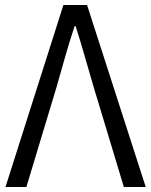

<svg xmlns="http://www.w3.org/2000/svg" viewBox="-20 -752 607 772"><path d="M2 0H86L208 -404C233 -491 251 -560 280 -647H284C312 -560 330 -491 356 -404L478 0H566L330 -732H235Z"/></svg>

Font: Noto Sans CJK JP DemiLight
Style: Regular
Weight: 350
Designer: Ryoko NISHIZUKA (kana & ideographs); Paul D. Hunt (Latin, Greek & Cyrillic); Wenlong ZHANG (bopomofo); Sandoll Communica
Foundry: Adobe Systems Incorporated
Version: Version 1.004;PS 1.004;hotconv 1.0.82;makeotf.lib2.5.63406